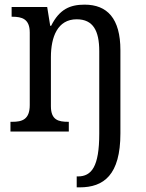

<svg xmlns="http://www.w3.org/2000/svg" viewBox="-20 -566 629 826"><path d="M310 240H323C426 240 498 187 498 8V-350C498 -487 441 -546 344 -546C282 -546 236 -527 200 -455H196L183 -536H30V-494H33C74 -494 108 -485 108 -426V-114C108 -51 74 -42 33 -42H25V0H276V-42H274C232 -42 199 -49 199 -109V-320C199 -406 227 -483 310 -483C381 -483 407 -433 407 -346V9C407 151 374 193 315 193H310Z"/></svg>

Font: Noto Serif Ethiopic SemiCondensed
Style: Regular
Weight: 400
Width: 4
Designer: Monotype Design Team
Foundry: Monotype Imaging Inc.
Version: Version 2.102